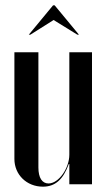

<svg xmlns="http://www.w3.org/2000/svg" viewBox="-20 -691 400 720"><path d="M88 -561H94L181 -616L270 -561H276L185 -671H179ZM238 -76H240V0H325V-495H240V-111C240 -60 200 -3 162 -3C138 -3 124 -24 124 -63V-495H34V-95C34 -36 80 9 141 9C187 9 217 -18 238 -76Z"/></svg>

Font: Moniqa SemBd Display
Style: Regular
Weight: 600
Designer: Rajesh Rajput
Foundry: Rajesh Rajput
Version: Version 1.000